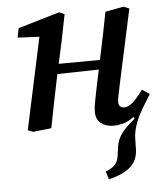

<svg xmlns="http://www.w3.org/2000/svg" viewBox="-53 -552 719 845"><g transform="rotate(-5 306.5 -129.5)"><path d="M394 246 383 211Q409 201 423 187.5Q437 174 441 147L447 105Q449 90 454.5 77Q460 64 469 51Q478 38 493 23Q508 8 530 -10L519 -27L569 -106L606 -112Q592 -90 578 -67Q564 -44 552 -20.5Q540 3 533 27.5Q526 52 525 77L524 123Q523 175 489 203.5Q455 232 394 246ZM80 9 57 0 150 -434 173 -404 48 -410 56 -451 239 -505 263 -495 239 -375 206 -224Q194 -168 183 -112Q172 -56 161 0ZM162 -234V-279L443 -281V-240ZM435 13Q402 13 380 -4Q358 -21 358 -56Q358 -76 363.5 -101.5Q369 -127 374 -155L405 -303Q415 -349 424.5 -396Q434 -443 443 -490L524 -505L549 -495L476 -157Q472 -136 468 -117.5Q464 -99 464 -88Q464 -77 470.5 -70Q477 -63 489 -63Q506 -63 525 -79Q544 -95 573 -134L606 -112Q585 -78 560 -49.5Q535 -21 504.5 -4Q474 13 435 13Z"/></g></svg>

Font: Source Serif 4 Medium
Style: Italic
Weight: 500
Italic angle: -12°
Designer: Frank Grießhammer
Foundry: Adobe Systems Incorporated
Version: Version 4.004;hotconv 1.0.116;makeotfexe 2.5.65601